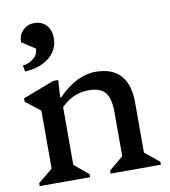

<svg xmlns="http://www.w3.org/2000/svg" viewBox="-86 -854 820 927"><g transform="rotate(-10 324.0 -390.0)"><path d="M381.2 0V-14.7L466.8 -86.1L451 -58V-289.9Q451 -357.1 426.9 -385.8Q402.8 -414.6 346.5 -414.6Q303.2 -414.6 267.1 -397Q230.9 -379.4 196.1 -340.2V-404.4H210.2Q301.7 -496.7 393.9 -496.7Q475.3 -496.7 516.3 -451.4Q557.2 -406.1 557.2 -317.1V-56.3L541.2 -85.1L627.7 -14.7V0ZM33.6 0V-14.7L120.9 -86L104.9 -56.3V-395.6L147.9 -323.8L32.7 -413.9V-430.5L185.8 -488.7H210.6L205.2 -404.4H211.1V-56.3L196.1 -85.3L281 -14.7V0ZM60.3 -557.4 54.9 -586.8Q89.6 -592.5 110.3 -611.3Q131.1 -630.1 131.1 -656.9L66 -699.4V-704.5Q66 -735.9 88.6 -757.9Q111.2 -779.9 143.2 -779.9Q180 -779.9 202.4 -756.3Q224.8 -732.6 224.8 -692.6Q224.8 -654 204.4 -624.6Q184 -595.1 147.5 -577.5Q110.9 -559.9 60.3 -557.4Z"/></g></svg>

Font: Platypi Light
Style: Regular
Weight: 300
Designer: David Sargent
Foundry: Bolt Cutter Type
Version: Version 1.200